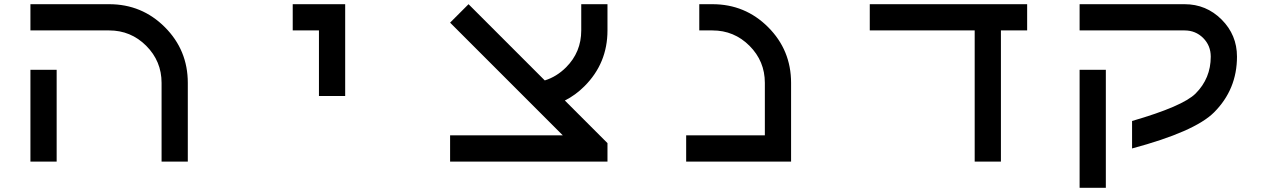

<svg xmlns="http://www.w3.org/2000/svg" viewBox="-20 -770 6040 915"><path d="M250 0H125V-437.5H250ZM500 -625H125V-750H500Q656.2 -750 765.6 -640.6Q875 -531.2 875 -375V0H750V-375Q750 -478.5 676.8 -551.8Q603.5 -625 500 -625Z M1625 -312.5H1500V-625H1375V-750H1625Z M2875 -87.9V0H2125V-125H2662.1L2125 -662.1L2212.9 -750L2576.2 -386.7Q2632.8 -404.3 2677.7 -449.2Q2750 -521.5 2750 -625V-750H2875V-625Q2875 -468.8 2765.6 -359.4Q2722.7 -316.4 2671.9 -291Z M3375 -625H3312.5V-750H3375Q3531.2 -750 3640.6 -640.6Q3750 -531.2 3750 -375V0H3250V-125H3625V-375Q3625 -478.5 3551.8 -551.8Q3478.5 -625 3375 -625Z M4750 -625V0H4625V-625H4125V-750H4875V-625Z M5875 -500Q5875 -343.8 5765.6 -234.4Q5673.8 -142.6 5375 -62.5V-193.4Q5617.2 -263.7 5677.7 -324.2Q5750 -396.5 5750 -500Q5750 -552.7 5713.9 -588.9Q5677.7 -625 5625 -625H5125V-750H5625Q5728.5 -750 5801.8 -676.8Q5875 -603.5 5875 -500ZM5250 125H5125V-437.5H5250Z"/></svg>

Font: Xanmono
Style: Regular
Weight: 400
Designer: GGBotNet
Foundry: GGBotNet
Version: 1.00